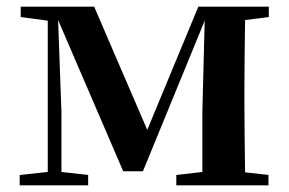

<svg xmlns="http://www.w3.org/2000/svg" viewBox="-20 -555 864 575"><path d="M244 0V-31L164 -40V-220L154 -495L349 -42H408L593 -493L586 -219C586 -160 586 -100 586 -40L508 -31V0H784V-31L714 -39C713 -115 712 -180 712 -235V-300C712 -354 713 -419 714 -495L785 -504V-535H574L421 -166L262 -535H42V-504L123 -493V-40L39 -31V0Z"/></svg>

Font: AllPunType Bold
Style: Regular
Weight: 700
Version: 1.0